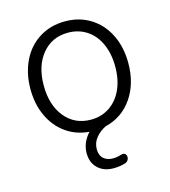

<svg xmlns="http://www.w3.org/2000/svg" viewBox="-104 -577 752 851"><g transform="rotate(-15 272.0 -151.5)"><path d="M436 -243Q436 -302 415.5 -347.5Q395 -393 357.5 -417.5Q320 -442 272 -442Q198 -442 153 -387.5Q108 -333 108 -243Q108 -153 153 -98Q198 -43 272 -43Q320 -43 357.5 -68Q395 -93 415.5 -138Q436 -183 436 -243ZM214 96Q214 47 251 7Q190 2 144 -31Q98 -64 72.5 -119Q47 -174 47 -243Q47 -315 75 -372.5Q103 -430 154.5 -462Q206 -494 272 -494Q338 -494 389 -462Q440 -430 468 -373Q496 -316 496 -243Q496 -149 450.5 -83Q405 -17 327 2Q301 14 281.5 37Q262 60 262 90Q262 119 278.5 133.5Q295 148 321 148Q340 148 358 142L367 140Q376 140 380.5 145.5Q385 151 385 159Q385 166 381 172.5Q377 179 370 182Q344 191 313 191Q268 191 241 165Q214 139 214 96Z"/></g></svg>

Font: SN Pro Light
Style: Regular
Weight: 300
Designer: Tobias Whetton
Foundry: Supernotes
Version: Version 1.002